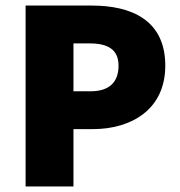

<svg xmlns="http://www.w3.org/2000/svg" viewBox="-20 -670 648 690"><path d="M72 0H244V-206H314C450 -206 574 -275 574 -434C574 -598 452 -650 310 -650H72ZM244 -342V-514H302C368 -514 406 -492 406 -434C406 -376 374 -342 306 -342Z"/></svg>

Font: Giro Sans Black
Style: Regular
Weight: 900
Designer: Paul D. Hunt
Foundry: Adobe Systems Incorporated
Version: Version 1.000;PS 1.0;hotconv 1.0.88;makeotf.lib2.5.647800